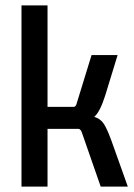

<svg xmlns="http://www.w3.org/2000/svg" viewBox="-20 -695 499 715"><path d="M157 0H60V-675H157V-297H254Q262 -297 265 -308L321 -490H418L372 -340Q352 -277 331 -260Q354 -253 366.5 -234Q379 -215 395 -171L456 0H355L284 -204Q279 -215 272 -215H157Z"/></svg>

Font: Gemunu Libre SemiBold
Style: Regular
Weight: 600
Designer: Puspanada Ekanayake, Sola Matas, Pathum Egodawatta, Kosala Senevirathne
Foundry: mooniak
Version: Version 1.100